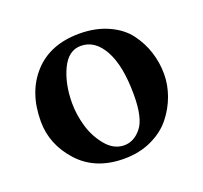

<svg xmlns="http://www.w3.org/2000/svg" viewBox="-88 -545 694 655"><g transform="rotate(-20 259.5 -217.0)"><path d="M250 -402.8Q205.1 -402.8 180.4 -350.8Q155.8 -298.8 155.8 -229Q155.8 -188 168 -145Q180.2 -102.1 208.5 -67.6Q236.8 -33.2 274.9 -33.2Q310.1 -33.2 336.9 -66.2Q363.8 -99.1 363.8 -184.1Q363.8 -289.1 332.8 -345.9Q301.8 -402.8 250 -402.8ZM34.2 -207Q34.2 -313 94 -378.4Q153.8 -443.8 259.8 -443.8Q317.9 -443.8 363.5 -423.3Q409.2 -402.8 434.6 -368.9Q460 -335 472.4 -295.9Q484.9 -256.8 484.9 -215.8Q484.9 -176.8 470.9 -137.9Q457 -99.1 430.4 -65.7Q403.8 -32.2 359.4 -11.2Q314.9 9.8 258.8 9.8Q154.8 9.8 94.5 -56.6Q34.2 -123 34.2 -207Z"/></g></svg>

Font: Linux Libertine
Style: Semibold
Weight: 600
Designer: Philipp H. Poll
Foundry: Philipp H. Poll
Version: Version 5.1.2 ; ttfautohint (v0.9)